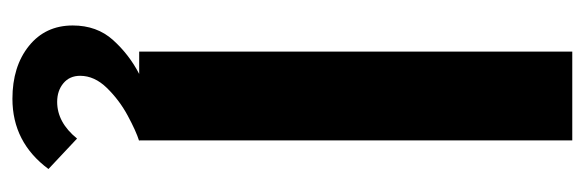

<svg xmlns="http://www.w3.org/2000/svg" viewBox="-336 -401 941 309"><g transform="rotate(90 134.5 -246.5)"><path d="M63 -697H206V0H63ZM21 107Q21 68 44.5 42Q68 16 99 0H207Q191 5 166 18.5Q141 32 121.5 52Q102 72 102 95Q102 112 114 122Q126 132 144 132Q177 132 203 100L252 146Q209 204 139 204Q87 204 54 177.5Q21 151 21 107Z"/></g></svg>

Font: Hanken Grotesk ExtraBold
Style: Regular
Weight: 800
Designer: Alfredo Marco Pradil
Foundry: Hanken Design Co.
Version: Version 3.014